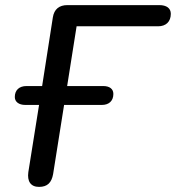

<svg xmlns="http://www.w3.org/2000/svg" viewBox="-20 -725 689 752"><path d="M133 7C166 7 182 -10 188 -43L231 -314H379C407 -314 424 -330 424 -357C424 -377 409 -388 384 -388H243L280 -622H599C630 -622 649 -640 649 -671C649 -693 632 -705 604 -705H244C212 -705 192 -689 187 -657L145 -388H84C55 -388 38 -372 38 -345C38 -326 54 -314 79 -314H133L91 -51C86 -15 100 7 133 7Z"/></svg>

Font: SN Pro Medium
Style: Italic
Weight: 400
Italic angle: -9°
Designer: Tobias Whetton
Foundry: Supernotes
Version: Version 1.001;Glyphs 3.2 (3249)